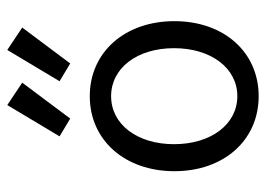

<svg xmlns="http://www.w3.org/2000/svg" viewBox="-124 -616 747 540"><g transform="rotate(-90 250.0 -345.5)"><path d="M342 -522 443 -657 380 -699 292 -552ZM187 -522 288 -657 225 -699 137 -552ZM250 8C374 8 461 -90 461 -229C461 -368 374 -467 250 -467C126 -467 39 -368 39 -229C39 -90 126 8 250 8ZM250 -52C171 -52 115 -126 115 -230C115 -334 171 -407 250 -407C329 -407 385 -334 385 -230C385 -126 329 -52 250 -52Z"/></g></svg>

Font: Inconsolata
Style: Regular
Weight: 400
Monospace: yes
Designer: Raph Levien, Cyreal, Brenton Simpson
Foundry: Raph Levien, Cyreal, Google
Version: Version 3.100